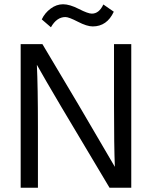

<svg xmlns="http://www.w3.org/2000/svg" viewBox="-20 -881 713 901"><path d="M287 -801Q246 -801 219 -753L176 -790Q190 -820 217.5 -840.5Q245 -861 276 -861Q307 -861 350 -839Q393 -817 411 -817Q445 -817 465 -860L514 -826Q482 -757 415 -757Q388 -757 345.5 -779Q303 -801 287 -801ZM158 0H77V-674H179L348 -390L519 -98Q515 -195 515 -389V-674H596V0H494Q214 -467 153 -577Q158 -473 158 -284Z"/></svg>

Font: Hind Vadodara
Style: Regular
Weight: 400
Designer: Hitesh Malaviya
Foundry: Indian Type Foundry
Version: Version 0.702;PS 1.0;hotconv 1.0.81;makeotf.lib2.5.63406